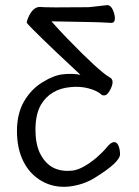

<svg xmlns="http://www.w3.org/2000/svg" viewBox="-20 -723 540 747"><path d="M180 -640Q211 -605 241 -574Q367 -444 407 -422Q418 -416 418 -404Q418 -390 407.5 -371.5Q397 -353 388 -352Q378 -351 376 -354Q357 -371 323.5 -379.5Q290 -388 254 -384Q176 -377 139 -315Q118 -278 118 -219Q118 -158 138.5 -121Q159 -84 189.5 -69.5Q220 -55 260 -59Q300 -63 356 -110Q382 -133 396 -150.5Q410 -168 422 -170Q435 -171 441 -156Q447 -141 447 -123Q447 -92 350 -32Q304 -3 246 3Q189 8 142.5 -18.5Q96 -45 71 -95Q46 -145 46 -213Q46 -281 73.5 -328.5Q101 -376 146 -403.5Q191 -431 226 -434Q262 -438 293 -432L198 -521Q84 -630 84 -635Q84 -641 90 -655Q107 -694 133 -696Q165 -693 325 -695Q328 -695 335 -696Q366 -699 397 -703Q411 -703 419 -684.5Q427 -666 427 -652Q427 -634 413 -634Q357 -637 342 -637Z"/></svg>

Font: Moon Stars Kai HW
Style: Regular
Weight: 400
Designer: GuiWonder
Version: Version 1.101